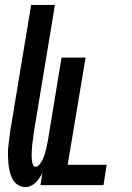

<svg xmlns="http://www.w3.org/2000/svg" viewBox="-20 -755 540 783"><path d="M84 8Q67 8 53 -1Q39 -10 31.5 -24Q24 -38 20 -54Q16 -70 14.5 -86.5Q13 -103 12.5 -120Q12 -137 13.5 -154Q15 -171 17.5 -188Q20 -205 22 -222L107 -735H204L117 -209Q116 -202 115.5 -194.5Q115 -187 113.5 -180Q112 -173 111.5 -166Q111 -159 110.5 -152Q110 -145 109.5 -137.5Q109 -130 109 -123Q109 -116 109.5 -109Q110 -102 111 -95.5Q112 -89 115 -82Q118 -75 125 -75Q132 -75 138 -81Q144 -87 148 -93.5Q152 -100 155.5 -107.5Q159 -115 161 -122Q163 -129 165 -136Q167 -143 169 -150.5Q171 -158 172 -165.5Q173 -173 175 -180L231 -520H329L256 -83H415L402 0H145L153 -51Q148 -40 141.5 -30Q135 -20 126.5 -11.5Q118 -3 106.5 2.5Q95 8 84 8Z"/></svg>

Font: Iosevka Term Curly Oblique
Style: Bold
Weight: 700
Italic angle: -9°
Designer: Belleve Invis
Foundry: Belleve Invis
Version: Version 32.3.0